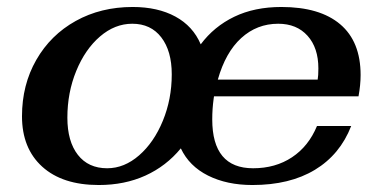

<svg xmlns="http://www.w3.org/2000/svg" viewBox="-20 -520 1094 550"><path d="M43 -187Q43 -277 84 -348.5Q125 -420 197 -460Q269 -500 360 -500Q432 -500 482.5 -472.5Q533 -445 555 -393Q593 -444 651 -472Q709 -500 786 -500Q896 -500 954.5 -450.5Q1013 -401 1013 -305Q1013 -277 1007 -244H593L592 -237Q588 -208 588 -178Q588 -38 705 -38Q769 -38 816.5 -69.5Q864 -101 888 -159H986Q954 -77 882 -33.5Q810 10 703 10Q630 10 576 -17Q522 -44 498 -95Q456 -44 396.5 -17Q337 10 263 10Q159 10 101 -42.5Q43 -95 43 -187ZM472 -307Q472 -374 442 -413Q412 -452 359 -452Q309 -452 266.5 -415.5Q224 -379 198.5 -317Q173 -255 173 -183Q173 -115 203 -76.5Q233 -38 287 -38Q336 -38 378.5 -75Q421 -112 446.5 -174Q472 -236 472 -307ZM890 -292Q892 -303 892 -324Q892 -383 861 -417.5Q830 -452 777 -452Q716 -452 671 -411Q626 -370 604 -292Z"/></svg>

Font: Fahkwang SemiBold
Style: Italic
Weight: 600
Italic angle: -10°
Version: Version 1.000; ttfautohint (v1.6)